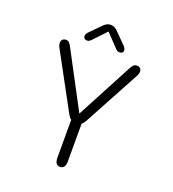

<svg xmlns="http://www.w3.org/2000/svg" viewBox="-142 -888 903 1004"><g transform="rotate(20 309.5 -385.5)"><path d="M402 -700.5 346 -757C331.5 -772.5 319.5 -779.5 302.5 -779.5C286.5 -779.5 274.5 -772.5 259.5 -757L204 -700.5C196 -692.5 193 -684.5 193 -678.5C193 -667 200.5 -659.5 212.5 -659.5C224 -659.5 230 -665 241 -677L303 -742.5L365 -677.5C375.5 -666 382 -659.5 393.5 -659.5C405.5 -659.5 414 -666.5 414 -677.5C414 -684 410 -692 402 -700.5ZM306 9.5C325 9.5 335.5 -4 335.5 -31V-242C343 -247 348 -254.5 354.5 -265.5L523 -577.5C527 -585 529.5 -593 529.5 -601.5C529.5 -614 522 -626 504.5 -626C488 -626 480.5 -616 469 -594L306.5 -287L143.5 -594C132 -616 125.5 -626 109 -626C92 -626 83.5 -613.5 83.5 -600.5C83.5 -592.5 85.5 -584.5 89.5 -577L258.5 -265.5C264.5 -254.5 270 -247 277.5 -242V-31C277.5 -4 287.5 9.5 306 9.5Z"/></g></svg>

Font: RTM Light Light
Style: Regular
Weight: 300
Designer: after Tyler Finck
Foundry: An Endless Supply
Version: Version 1.000;Glyphs 3.2.1 (3258)